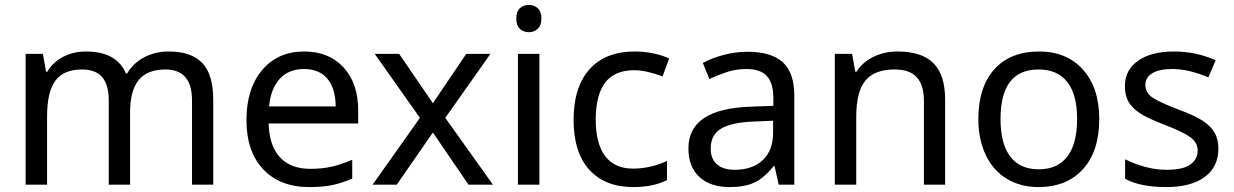

<svg xmlns="http://www.w3.org/2000/svg" viewBox="-20 -757 5059 787"><path d="M767.1 0V-345.2Q767.1 -472.2 658.2 -472.2Q583.5 -472.2 548.3 -428.7Q513.2 -385.3 513.2 -295.9V0H425.8V-345.2Q425.8 -408.7 399.2 -440.4Q372.6 -472.2 315.9 -472.2Q241.7 -472.2 207.3 -426.8Q172.9 -381.3 172.9 -277.8V0H85V-536.1H155.8L168.9 -462.9H173.8Q196.8 -502 238.5 -523.9Q280.3 -545.9 332 -545.9Q458 -545.9 496.1 -456.1H501Q526.9 -499 571.5 -522.5Q616.2 -545.9 672.9 -545.9Q763.7 -545.9 808.8 -499Q854 -452.1 854 -349.1V0Z M1248 9.8Q1127.4 9.8 1058.8 -63.2Q990.2 -136.2 990.2 -264.2Q990.2 -393.1 1054.2 -469.5Q1118.2 -545.9 1227.1 -545.9Q1328.1 -545.9 1388.2 -480.7Q1448.2 -415.5 1448.2 -304.2V-251H1081.1Q1083.5 -159.7 1127.4 -112.3Q1171.4 -64.9 1252 -64.9Q1294.9 -64.9 1333.5 -72.5Q1372.1 -80.1 1423.8 -102.1V-24.9Q1379.4 -5.9 1340.3 2Q1301.3 9.8 1248 9.8ZM1226.1 -474.1Q1163.1 -474.1 1126.5 -433.6Q1089.8 -393.1 1083 -320.8H1356Q1355 -396 1321.3 -435.1Q1287.6 -474.1 1226.1 -474.1Z M1701.2 -273.9 1516.1 -536.1H1616.2L1754.4 -334L1891.1 -536.1H1990.2L1805.2 -273.9L2000.5 0H1900.4L1754.4 -213.9L1606.4 0H1507.3Z M2190.9 0H2103V-536.1H2190.9ZM2096.2 -681.2Q2096.2 -710.4 2111.1 -723.6Q2126 -736.8 2147.9 -736.8Q2168.5 -736.8 2183.8 -723.6Q2199.2 -710.4 2199.2 -681.2Q2199.2 -652.3 2183.8 -638.7Q2168.5 -625 2147.9 -625Q2126 -625 2111.1 -638.7Q2096.2 -652.3 2096.2 -681.2Z M2575.7 9.8Q2460 9.8 2395.5 -61.3Q2331.1 -132.3 2331.1 -265.1Q2331.1 -399.9 2396.2 -472.9Q2461.4 -545.9 2582 -545.9Q2621.1 -545.9 2659.4 -537.8Q2697.8 -529.8 2722.7 -517.1L2695.8 -443.8Q2627.9 -469.2 2580.1 -469.2Q2499 -469.2 2460.4 -418.2Q2421.9 -367.2 2421.9 -266.1Q2421.9 -168.9 2460.4 -117.4Q2499 -65.9 2574.7 -65.9Q2645.5 -65.9 2713.9 -97.2V-19Q2658.2 9.8 2575.7 9.8Z M3171.9 0 3154.8 -76.2H3150.9Q3110.8 -25.9 3071 -8.1Q3031.2 9.8 2970.7 9.8Q2891.6 9.8 2846.7 -31.7Q2801.8 -73.2 2801.8 -148.9Q2801.8 -312 3059.1 -319.8L3149.9 -323.2V-355Q3149.9 -416 3123.5 -445.1Q3097.2 -474.1 3039.1 -474.1Q2996.6 -474.1 2958.7 -461.4Q2920.9 -448.7 2887.7 -433.1L2860.8 -499Q2901.4 -520.5 2949.2 -532.7Q2997.1 -544.9 3043.9 -544.9Q3141.1 -544.9 3188.5 -502Q3235.8 -459 3235.8 -365.2V0ZM2990.7 -61Q3064.5 -61 3106.7 -100.8Q3148.9 -140.6 3148.9 -213.9V-262.2L3069.8 -258.8Q2977.5 -255.4 2935.3 -229.5Q2893.1 -203.6 2893.1 -147.9Q2893.1 -106 2918.7 -83.5Q2944.3 -61 2990.7 -61Z M3767.1 0V-342.8Q3767.1 -408.2 3738 -440.2Q3709 -472.2 3647 -472.2Q3564.5 -472.2 3527.1 -426.5Q3489.7 -380.9 3489.7 -277.8V0H3401.9V-536.1H3472.7L3485.8 -462.9H3490.7Q3515.6 -502.4 3560.5 -524.2Q3605.5 -545.9 3659.7 -545.9Q3758.3 -545.9 3806.2 -498Q3854 -450.2 3854 -349.1V0Z M4485.8 -269Q4485.8 -137.7 4419.4 -64Q4353 9.8 4235.8 9.8Q4163.1 9.8 4106.9 -24.2Q4050.8 -58.1 4020.5 -121.6Q3990.2 -185.1 3990.2 -269Q3990.2 -399.9 4055.7 -472.9Q4121.1 -545.9 4239.3 -545.9Q4352.5 -545.9 4419.2 -471.4Q4485.8 -397 4485.8 -269ZM4081.1 -269Q4081.1 -168 4120.8 -115.5Q4160.6 -63 4238.3 -63Q4314.9 -63 4355 -115.5Q4395 -168 4395 -269Q4395 -370.1 4354.7 -421.1Q4314.5 -472.2 4236.8 -472.2Q4081.1 -472.2 4081.1 -269Z M4974.1 -147.9Q4974.1 -72.8 4918 -31.5Q4861.8 9.8 4760.3 9.8Q4654.3 9.8 4591.8 -23.9V-104Q4680.2 -61 4762.2 -61Q4828.6 -61 4858.9 -82.5Q4889.2 -104 4889.2 -140.1Q4889.2 -171.9 4860.1 -193.8Q4831.1 -215.8 4756.8 -244.1Q4681.2 -273.4 4650.4 -294.2Q4619.6 -314.9 4605.2 -340.8Q4590.8 -366.7 4590.8 -403.8Q4590.8 -469.7 4644.5 -507.8Q4698.2 -545.9 4792 -545.9Q4883.3 -545.9 4962.9 -509.8L4933.1 -439.9Q4851.6 -474.1 4786.1 -474.1Q4731.4 -474.1 4703.1 -456.8Q4674.8 -439.5 4674.8 -409.2Q4674.8 -379.9 4699.2 -360.6Q4723.6 -341.3 4813 -307.1Q4879.9 -282.2 4911.9 -260.7Q4943.8 -239.3 4959 -212.4Q4974.1 -185.5 4974.1 -147.9Z"/></svg>

Font: NotoPenekeko
Style: Regular
Weight: 400
Designer: Monotype Design team
Foundry: Monotype Imaging Inc.
Version: Version 1.04